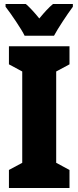

<svg xmlns="http://www.w3.org/2000/svg" viewBox="-20 -947 395 967"><path d="M25 0V-91L92 -127V-587L25 -623V-714H330V-623L263 -587V-127L330 -91V0ZM347 -913Q324 -882 295.5 -838.5Q267 -795 252 -767H104Q92 -792 60.5 -839Q29 -886 8 -913V-927H110Q138 -903 178 -854Q217 -902 247 -927H347Z"/></svg>

Font: Noto Sans UI CondBlack
Style: Regular
Weight: 900
Width: 3
Designer: Monotype Design Team
Foundry: Monotype Imaging Inc.
Version: Version 1.001